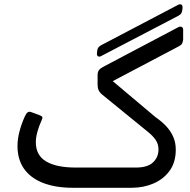

<svg xmlns="http://www.w3.org/2000/svg" viewBox="-20 -889 903 911"><path d="M460 -623Q451 -618 445 -622Q439 -626 440 -636L441 -646Q442 -656 445.5 -662Q449 -668 459 -674L825 -866Q835 -871 841 -867Q847 -863 846 -852L845 -842Q844 -833 840.5 -826.5Q837 -820 826 -814ZM327 2Q242 2 183 -21.5Q124 -45 93.5 -89Q63 -133 63 -196Q63 -229 72.5 -265.5Q82 -302 98 -337Q110 -365 128 -357L164 -344Q172 -341 178 -337Q184 -333 179 -322Q150 -258 150 -214Q150 -152 199 -123Q248 -94 339 -94H625Q680 -94 706 -118.5Q732 -143 732 -180Q732 -205 719 -224.5Q706 -244 681 -264L465 -440Q453 -450 448 -461Q443 -472 443 -488V-531Q443 -547 449 -555.5Q455 -564 468 -571L826 -760Q837 -765 843.5 -760.5Q850 -756 849 -743V-702Q848 -690 844 -682.5Q840 -675 828 -669L515 -504L718 -333Q750 -311 771 -287.5Q792 -264 803 -237.5Q814 -211 814 -179Q814 -119 785 -79Q756 -39 708.5 -18.5Q661 2 604 2Z"/></svg>

Font: RubikRegular
Style: Regular
Weight: 400
Designer: Hubert and Fischer
Foundry: Hubert and Fischer
Version: Version 2.300;gftools[0.9.30]